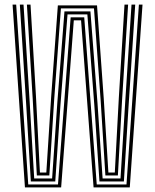

<svg xmlns="http://www.w3.org/2000/svg" viewBox="-20 -820 679 840"><path d="M89.1 0 35 -800H50.8L103.6 -13.1H233.7L289.1 -744.1H348.5L403.2 -13.1H533.4L587.7 -800H603.5L547.8 0H389.4L334.7 -731H302.9L247.5 0ZM114.9 -26.1 94.3 -367 66.8 -800H82.9L109.5 -378.7L129.6 -39.2H208L231.1 -374.9L262 -770.2H375.6L406.5 -369.8L428.9 -39.2H507.3L527.7 -372L555.4 -800H571.6L542.8 -360.5L522 -26.1H415.1L392.8 -358L362.2 -757.1H275.4L244.6 -362.2L221.8 -26.1ZM141.2 -52.2 123.1 -387.5 97.7 -800H113.5L137.5 -396.2L154.6 -65.3H182.7L203.8 -395.6L233.1 -796.3H404.5L433.8 -390L454.2 -65.3H482.3L499.8 -391L524.7 -800H540.5L514 -381.5L495.7 -52.2H441.1L420.4 -379.9L391.1 -783.2H246.5L217.1 -385.3L195.8 -52.2Z"/></svg>

Font: Big Shoulders Inline Text Thin
Style: Regular
Weight: 100
Designer: Patric King
Foundry: XO Type Co
Version: Version 2.002